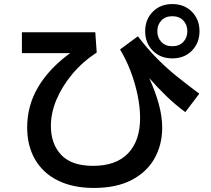

<svg xmlns="http://www.w3.org/2000/svg" viewBox="-20 -868 1040 947"><path d="M830 -580Q771 -580 733.5 -618Q696 -656 696 -714Q696 -772 733.5 -810Q771 -848 830 -848Q889 -848 926.5 -810Q964 -772 964 -714Q964 -656 926.5 -618Q889 -580 830 -580ZM830 -640Q864 -640 884 -661Q904 -682 904 -714Q904 -746 884 -767Q864 -788 830 -788Q796 -788 776 -767Q756 -746 756 -714Q756 -682 776 -661Q796 -640 830 -640ZM443 59Q340 59 266 22.5Q192 -14 153 -81.5Q114 -149 114 -239Q114 -347 168 -438.5Q222 -530 326 -606H88V-709H450L457 -609Q387 -563 336.5 -502.5Q286 -442 258.5 -376.5Q231 -311 231 -247Q231 -158 282 -104Q333 -50 439 -50Q553 -50 612 -112Q671 -174 671 -286Q671 -339 658.5 -399.5Q646 -460 623.5 -518.5Q601 -577 572 -624L660 -689Q710 -624 757.5 -576.5Q805 -529 855 -489Q905 -449 963 -406L894 -315Q844 -352 800 -394.5Q756 -437 716 -483Q746 -417 763 -355.5Q780 -294 780 -238Q780 -154 742 -86.5Q704 -19 629 20Q554 59 443 59Z"/></svg>

Font: Murecho Medium
Style: Regular
Weight: 500
Designer: Neil Summerour
Foundry: Positype
Version: Version 1.010; ttfautohint (v1.8.3)